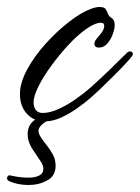

<svg xmlns="http://www.w3.org/2000/svg" viewBox="-30 -333 400 549"><path d="M99 14Q66 14 46.5 -8Q27 -30 27 -64Q27 -96 47.5 -134Q68 -172 100.5 -208Q133 -244 168 -271Q203 -298 231 -308Q244 -313 255 -313Q268 -313 272 -307Q276 -301 278.5 -294Q281 -287 287 -283Q298 -277 298 -262Q298 -251 292.5 -235.5Q287 -220 277 -208.5Q267 -197 253 -197Q240 -197 240 -208Q240 -215 247 -223Q254 -231 261 -240.5Q268 -250 268 -259Q268 -268 259 -268Q242 -268 217 -250.5Q192 -233 166 -205Q140 -177 117 -145.5Q94 -114 80 -86Q66 -58 66 -40Q66 -27 72.5 -18.5Q79 -10 92 -10Q113 -10 139 -22Q165 -34 188.5 -51Q212 -68 227 -81Q255 -106 281.5 -131.5Q308 -157 334 -183Q337 -186 341 -186Q350 -186 350 -178Q350 -174 334 -156.5Q318 -139 296 -117Q274 -95 255 -77Q236 -59 230 -54Q214 -40 191.5 -24Q169 -8 145 3Q121 14 99 14ZM52 196Q21 196 -4 185Q-10 182 -10 176Q-10 173 -7 170Q-4 167 1 169Q28 175 51 175Q70 175 82 169Q94 163 94 149Q94 140 86 128Q78 116 68 101Q49 75 49 51Q49 6 108 -5H111Q115 -5 119 -3Q123 -1 119 5Q80 24 80 41Q80 49 86.5 59Q93 69 104 83Q113 94 121 108.5Q129 123 129 141Q129 170 105 183Q81 196 52 196Z"/></svg>

Font: Hurricane
Style: Regular
Weight: 400
Designer: Robert E. Leuschke
Foundry: Robert E. Leuschke
Version: Version 1.010; ttfautohint (v1.8.3)